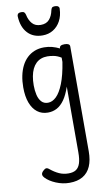

<svg xmlns="http://www.w3.org/2000/svg" viewBox="-145 -902 888 1585"><g transform="rotate(-10 299.0 -109.5)"><path d="M304 619Q246 619 191 596Q136 573 105 540Q93 528 91.5 514Q90 500 106 484Q121 469 132.5 467.5Q144 466 160 480Q194 508 230 524.5Q266 541 309 541Q349 541 372.5 525Q396 509 407 474.5Q418 440 418 384V-167Q396 -101 367.5 -60.5Q339 -20 304.5 -1.5Q270 17 229 17Q177 17 140 -11.5Q103 -40 83 -93.5Q63 -147 63 -223Q63 -275 72.5 -320.5Q82 -366 100.5 -402.5Q119 -439 146.5 -465Q174 -491 209.5 -505Q245 -519 289 -519Q324 -519 356 -510.5Q388 -502 418 -487V-489Q418 -502 428 -508.5Q438 -515 460 -515Q482 -515 493 -508.5Q504 -502 504 -489V390Q504 465 481.5 516Q459 567 414.5 593Q370 619 304 619ZM243 -63Q280 -63 313 -95Q346 -127 373.5 -196Q401 -265 418 -374V-410Q385 -430 355.5 -435.5Q326 -441 303 -441Q274 -441 250 -432Q226 -423 207.5 -405Q189 -387 176.5 -361Q164 -335 157.5 -300.5Q151 -266 151 -224Q151 -182 159.5 -145Q168 -108 188.5 -85.5Q209 -63 243 -63ZM296 -618Q217 -618 170.5 -668.5Q124 -719 120 -809Q119 -821 127 -829.5Q135 -838 154 -838Q173 -838 180 -830Q187 -822 190 -809Q199 -764 224.5 -735Q250 -706 296 -706Q343 -706 368 -735Q393 -764 402 -809Q405 -823 411.5 -830.5Q418 -838 437 -838Q456 -838 465 -829.5Q474 -821 472 -809Q470 -752 447 -709Q424 -666 385 -642Q346 -618 296 -618Z"/></g></svg>

Font: Playwrite FR Moderne
Style: Regular
Weight: 400
Designer: Veronika Burian, José Scaglione
Foundry: TypeTogether
Version: Version 1.002